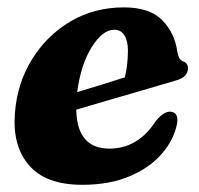

<svg xmlns="http://www.w3.org/2000/svg" viewBox="-20 -489 538 520"><path d="M459.5 -154Q451 -110.5 418.5 -72.8Q386 -35 331.5 -11.8Q277 11.5 202.5 11.5Q104 11.5 58.5 -41.5Q13 -94.5 20.5 -183.5Q26.5 -262.5 66 -327.2Q105.5 -392 170 -430.5Q234.5 -469 315.5 -469Q385.5 -469 419.5 -434.2Q453.5 -399.5 460.5 -348Q464 -327 475.5 -323Q489 -318.5 489 -304.5Q489.5 -294 481.8 -284.8Q474 -275.5 453 -270Q425.5 -262 378.8 -248.2Q332 -234.5 280.2 -219.5Q228.5 -204.5 186.5 -192Q188.5 -86.5 276.5 -86.5Q354 -86.5 402.5 -162Q424.5 -188 442 -186.5Q464.5 -184.5 459.5 -154ZM289.5 -408.5Q258 -408.5 228.5 -361.5Q199 -314.5 189 -239.5Q222 -249.5 257 -260.2Q292 -271 318 -279.5Q326 -309 326.5 -352Q326.5 -378 317 -393.2Q307.5 -408.5 289.5 -408.5Z"/></svg>

Font: Fraunces 72pt S050
Style: Bold Italic
Weight: 700
Italic angle: -16°
Version: Version 1.000; ttfautohint (v1.8.3)